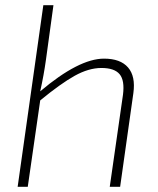

<svg xmlns="http://www.w3.org/2000/svg" viewBox="-20 -720 610 740"><path d="M186 -700 157 -489Q149 -431 135 -368Q284 -494 381 -494Q444 -494 473.5 -460Q503 -426 494 -361L443 0H403L454 -355Q461 -410 441 -434Q421 -458 371 -458Q322 -458 268 -428Q214 -398 135 -333L87 0H48L147 -700Z"/></svg>

Font: Exo 2.0 Extra Light
Style: Italic
Weight: 250
Italic angle: -8°
Designer: Natanael Gama
Version: Version 1.001;PS 001.001;hotconv 1.0.70;makeotf.lib2.5.58329